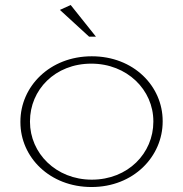

<svg xmlns="http://www.w3.org/2000/svg" viewBox="-20 -743 739 775"><path d="M339.6 -595H367.3L265.3 -722.8L221.8 -703ZM350.5 -17.8C205.9 -17.8 101 -124.8 101 -251.5V-253.5C101 -380.2 202 -486.1 348.5 -486.1C493.1 -486.1 599 -380.2 599 -253.5V-251.5C599 -124.8 497 -17.8 350.5 -17.8ZM349.5 11.9C519.8 11.9 636.6 -111.9 636.6 -252.5V-254.5C636.6 -395 519.8 -515.8 350.5 -515.8C180.2 -515.8 62.4 -393.1 62.4 -252.5V-249.5C62.4 -108.9 180.2 11.9 349.5 11.9Z"/></svg>

Font: Meinily
Style: Regular
Weight: 500
Designer: Paul Hayes
Foundry: Paul Hayes
Version: Version 1.0; ttfautohint (v1.8.4.7-5d5b)